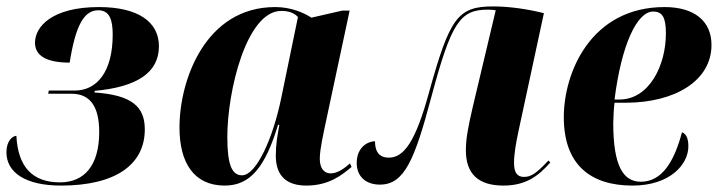

<svg xmlns="http://www.w3.org/2000/svg" viewBox="-20 -568 2236 598"><path d="M170 10C341 10 431 -56 431 -165C431 -235 392 -272 274 -280L275 -285C407 -297 475 -342 475 -424C475 -500 410 -546 288 -546C142 -546 89 -485 89 -435C89 -396 122 -373 197 -373C215 -487 241 -536 286 -536C322 -536 331 -505 331 -460C331 -346 283 -286 213 -286H132L130 -276H203C260 -276 289 -237 289 -157C289 -53 243 0 167 0C81 0 36 -48 31 -145C20 -145 0 -130 0 -94C0 -31 59 10 170 10Z M680 10C760 10 806 -48 846 -179H850C844 -145 839 -119 839 -83C839 -19 874 10 934 10C1005 10 1045 -23 1075 -48L1070 -59C1052 -43 1031 -28 1010 -28C989 -28 976 -44 976 -74C976 -104 989 -159 994 -184L1069 -535H1046L950 -513C925 -529 886 -546 837 -546C620 -546 539 -319 539 -171C539 -61 584 10 680 10ZM734 -22C703 -22 688 -53 688 -141C688 -285 748 -534 856 -534C875 -534 894 -530 908 -515L856 -263C830 -136 778 -22 734 -22Z M1548 10C1619 10 1658 -21 1694 -62L1688 -68C1650 -27 1633 -17 1612 -17C1591 -17 1581 -30 1581 -61C1581 -88 1587 -123 1595 -160L1674 -527C1626 -539 1569 -548 1516 -548C1406 -548 1381 -513 1317 -283C1274 -124 1237 -77 1191 -77C1155 -77 1148 -104 1148 -128C1127 -128 1091 -111 1091 -60C1091 -19 1119 7 1163 7C1239 7 1271 -68 1324 -268C1386 -499 1413 -538 1500 -538C1510 -538 1516 -537 1524 -536L1452 -233C1439 -176 1431 -138 1431 -100C1431 -27 1469 10 1548 10Z M1950 10C2068 10 2124 -57 2124 -112C2124 -141 2115 -152 2104 -156C2080 -65 2042 -2 1976 -2C1922 -2 1890 -49 1890 -185C1890 -196 1892 -236 1894 -248H1928C2083 -248 2196 -317 2196 -428C2196 -502 2143 -546 2050 -546C1821 -546 1736 -343 1736 -203C1736 -56 1818 10 1950 10ZM1909 -258H1894C1916 -432 1965 -532 2014 -532C2043 -532 2054 -514 2054 -464C2054 -364 2002 -258 1909 -258Z"/></svg>

Font: Noto Serif Display Condensed ExtraBold
Style: Italic
Weight: 800
Width: 3
Italic angle: -12°
Designer: Monotype Design Team
Foundry: Monotype Imaging Inc.
Version: Version 2.009